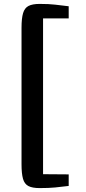

<svg xmlns="http://www.w3.org/2000/svg" viewBox="-20 -868 441 981"><path d="M90 -29V-726Q90 -774 97.8 -800.5Q105.5 -827 125.5 -837.5Q145.5 -848 183 -848Q230.5 -848 261.8 -844.2Q293 -840.5 331 -836V-774H200V22L331 23V82Q293 86.5 261.8 89.8Q230.5 93 183 93Q145 93 125 82.5Q105 72 97.5 45.5Q90 19 90 -29Z"/></svg>

Font: Koeln Type Sans
Style: Regular
Weight: 400
Designer: Eben Sorkin
Foundry: Eben Sorkin
Version: Version 2.001